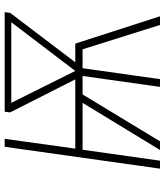

<svg xmlns="http://www.w3.org/2000/svg" viewBox="40 -762 722 843"><g transform="rotate(-90 401.5 -341.0)"><path d="M769 -682 766 -658 549 -372H631L751 0H713L606 -340H523L475 0H441L489 -340H408L202 0H164L371 -340H165L117 0H82L178 -682H213L170 -372H474L329 -658L332 -682ZM371 -653 511 -372 725 -653Z"/></g></svg>

Font: Fira Sans UltraLight
Style: Italic
Weight: 200
Italic angle: -8°
Designer: Carrois Corporate & Edenspiekermann AG
Foundry: Carrois Corporate GbR & Edenspiekermann AG
Version: Version 4.203;PS 004.203;hotconv 1.0.88;makeotf.lib2.5.64775